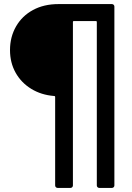

<svg xmlns="http://www.w3.org/2000/svg" viewBox="-20 -720 648 940"><path d="M528 -700Q533 -700 536.5 -696.5Q540 -693 540 -688V188Q540 193 536.5 196.5Q533 200 528 200H466Q461 200 457.5 196.5Q454 193 454 188V-612Q454 -617 449 -617H342Q337 -617 337 -612V188Q337 193 333.5 196.5Q330 200 325 200H262Q257 200 253.5 196.5Q250 193 250 188V-245Q250 -250 245 -250Q182 -255 133 -285Q84 -315 56.5 -364Q29 -413 29 -475Q29 -539 58.5 -590.5Q88 -642 141.5 -671Q195 -700 266 -700Z"/></svg>

Font: LinhAnh SemBd
Style: Regular
Weight: 600
Monospace: yes
Designer: Jeremy Tribby
Foundry: Tribby Type
Version: Version 1.408